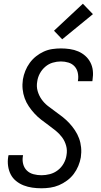

<svg xmlns="http://www.w3.org/2000/svg" viewBox="-20 -1003 540 1031"><path d="M203 8Q177 8 153 4.5Q129 1 107 -7.5Q85 -16 66.5 -31Q48 -46 37.5 -66.5Q27 -87 23.5 -111.5Q20 -136 24 -161Q25 -163 25 -165.5Q25 -168 26 -170H104Q103 -168 103 -167Q103 -166 103 -165Q99 -143 104.5 -122Q110 -101 124.5 -87Q139 -73 160 -67.5Q181 -62 203 -62Q225 -62 248 -68Q271 -74 290.5 -89Q310 -104 322 -125.5Q334 -147 337 -169Q342 -196 335 -221Q328 -246 313.5 -265.5Q299 -285 280 -300.5Q261 -316 241 -330.5Q221 -345 201.5 -360Q182 -375 165.5 -393Q149 -411 135 -431.5Q121 -452 112.5 -475.5Q104 -499 101.5 -524.5Q99 -550 103 -577Q107 -600 116 -622.5Q125 -645 139.5 -665Q154 -685 173.5 -700.5Q193 -716 215 -726Q237 -736 260.5 -739.5Q284 -743 307 -743Q331 -743 355 -739.5Q379 -736 400 -727Q421 -718 438 -703Q455 -688 465.5 -667.5Q476 -647 478.5 -623.5Q481 -600 477 -575Q477 -573 476.5 -571Q476 -569 476 -567H398Q398 -568 398.5 -569.5Q399 -571 399 -572Q402 -593 397.5 -613Q393 -633 380 -647Q367 -661 347.5 -667Q328 -673 307 -673Q285 -673 263 -666.5Q241 -660 223 -644.5Q205 -629 194 -608.5Q183 -588 180 -566Q175 -539 182 -514.5Q189 -490 203 -470Q217 -450 236.5 -434.5Q256 -419 276 -405Q296 -391 315.5 -375.5Q335 -360 351.5 -342.5Q368 -325 382 -304Q396 -283 404.5 -260Q413 -237 415.5 -211Q418 -185 414 -158Q410 -135 400.5 -112Q391 -89 376 -69Q361 -49 340 -33.5Q319 -18 296.5 -8.5Q274 1 250 4.5Q226 8 203 8ZM314 -792 270 -838 425 -983 479 -927Z"/></svg>

Font: Iosevka SS04
Style: Italic
Weight: 400
Italic angle: -9°
Monospace: yes
Designer: Belleve Invis
Foundry: Belleve Invis
Version: Version 19.0.0; ttfautohint (v1.8.4)